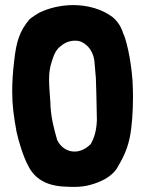

<svg xmlns="http://www.w3.org/2000/svg" viewBox="-20 -730 570 755"><path d="M221 3C238 4 254 5 270 5C292 5 314 3 335 -3C375 -14 414 -32 438 -65C460 -103 478 -133 490 -188C499 -231 503 -293 503 -350C503 -373 502 -395 501 -414C494 -508 474 -581 464 -600C457 -623 444 -644 425 -661C383 -694 325 -710 268 -710C221 -710 173 -699 134 -680C126 -675 103 -661 96 -654C56 -607 44 -564 36 -493C30 -444 28 -405 28 -370C28 -317 34 -272 45 -212C53 -174 73 -110 91 -78C117 -25 165 -2 221 3ZM337 -164C318 -144 295 -134 273 -134C246 -134 220 -149 205 -179C192 -224 179 -272 178 -329C176 -360 173 -389 173 -417C173 -440 175 -462 183 -486C191 -511 198 -535 222 -551C236 -563 255 -570 275 -570C283 -570 292 -569 301 -565C332 -550 350 -519 352 -481C354 -458 357 -425 357 -423L359 -355L361 -257C359 -213 350 -187 337 -164Z"/></svg>

Font: Londrina Solid CC
Style: CC
Weight: 400
Designer: Marcelo Magalhaes
Foundry: Tipos Pereira
Version: Version 1.003;FEAKit 1.0